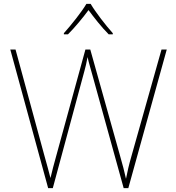

<svg xmlns="http://www.w3.org/2000/svg" viewBox="-20 -969 909 989"><path d="M447 -949H425C401 -908 346 -839 309 -798V-792H330C367 -829 408 -879 436 -917C464 -879 503 -829 540 -792H561V-798C524 -839 471 -908 447 -949ZM839 -714H812L658 -168C643 -116 637 -88 629 -48C620 -88 613 -116 598 -168L445 -714H420L271 -171C257 -121 249 -90 240 -52C231 -90 221 -121 208 -170L60 -714H33L228 0H252L415 -604C421 -627 425 -641 431 -675C439 -639 446 -620 456 -582L617 0H641Z"/></svg>

Font: Noto Sans Ethiopic Thin
Style: Regular
Weight: 100
Designer: Monotype Design Team
Foundry: Monotype Imaging Inc.
Version: Version 2.102